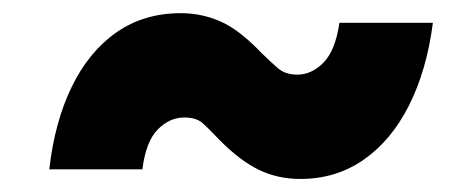

<svg xmlns="http://www.w3.org/2000/svg" viewBox="-20 -442 725 293"><path d="M55.2 -183.6Q63.5 -256.3 89.6 -309.8Q115.7 -363.3 157.7 -392.6Q199.7 -421.9 255.9 -421.9Q287.6 -421.9 316.2 -409.4Q344.7 -397 377.9 -362.3Q392.6 -347.7 404.1 -337.9Q415.5 -328.1 433.6 -328.1Q455.6 -328.1 473.6 -346.4Q491.7 -364.7 498 -407.2H640.6Q631.3 -335 604.2 -281.2Q577.1 -227.5 534.9 -198.2Q492.7 -168.9 438.5 -168.9Q403.8 -168.9 375 -182.9Q346.2 -196.8 314.9 -228.5Q298.3 -246.1 288.8 -254.4Q279.3 -262.7 261.2 -262.7Q238.8 -262.7 220.7 -244.4Q202.6 -226.1 197.3 -183.6Z"/></svg>

Font: Inter 24pt Black
Style: Italic
Weight: 900
Italic angle: -9.3988°
Designer: Rasmus Andersson
Foundry: rsms
Version: Version 4.001;git-66647c0bb